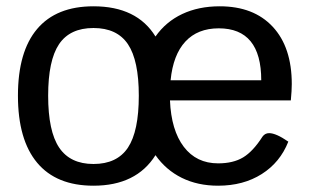

<svg xmlns="http://www.w3.org/2000/svg" viewBox="-20 -580 983 610"><path d="M904 -261H520Q524 -166 564 -113.5Q604 -61 673 -61Q721 -61 752.5 -80Q784 -99 814 -146Q822 -157 835 -157Q857 -157 896 -130Q870 -64 811.5 -27Q753 10 673 10Q608 10 557.5 -15Q507 -40 474 -87Q413 10 277 10Q159 10 98 -63Q37 -136 37 -276Q37 -416 98 -488Q159 -560 277 -560Q415 -560 474 -464Q507 -511 559 -535.5Q611 -560 678 -560Q786 -560 846.5 -495Q907 -430 907 -313Q907 -293 904 -261ZM421 -276Q421 -388 386.5 -439.5Q352 -491 277 -491Q202 -491 167.5 -439.5Q133 -388 133 -276Q133 -163 168 -111Q203 -59 277 -59Q352 -59 386.5 -111Q421 -163 421 -276ZM810 -325Q810 -490 675 -490Q608 -490 569 -448Q530 -406 522 -325Z"/></svg>

Font: Krub Medium
Style: Regular
Weight: 500
Designer: Ekaluck Peanpanawate
Foundry: Cadson Demak Co.,Ltd.
Version: Version 1.000; ttfautohint (v1.6)